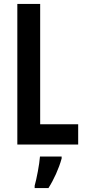

<svg xmlns="http://www.w3.org/2000/svg" viewBox="-20 -734 433 975"><path d="M68 0H377V-103H184V-714H68ZM293 71V61H183C180 101 166 174 156 209V221H226C253 179 279 122 293 71Z"/></svg>

Font: Noto Sans Lao Looped ExtraCondensed SemiBold
Style: Regular
Weight: 600
Width: 2
Designer: Mark Frömberg, Ben Mitchell
Foundry: The Fontpad Ltd
Version: Version 1.002